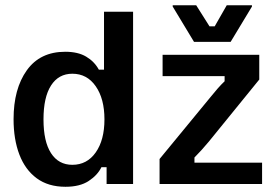

<svg xmlns="http://www.w3.org/2000/svg" viewBox="-20 -712 1069 743"><path d="M233.3 10.8Q166.7 10.8 122.1 -22.1Q77.5 -55 55 -113.8Q32.5 -172.5 32.5 -250.8Q32.5 -368.3 83.8 -440Q135 -511.7 232.5 -511.7Q281.7 -511.7 313.3 -492.9Q345 -474.2 362.5 -442.5H382.5V-666.7H495V0H392.5V-65H372.5Q357.5 -34.2 323.3 -11.7Q289.2 10.8 233.3 10.8ZM260 -74.2Q316.7 -74.2 350.4 -122.1Q384.2 -170 384.2 -250Q384.2 -330 350.4 -378.3Q316.7 -426.7 260 -426.7Q206.7 -426.7 177.5 -381.2Q148.3 -335.8 148.3 -250Q148.3 -164.2 177.5 -119.2Q206.7 -74.2 260 -74.2ZM597.5 0V-96.7L794.2 -335.8Q807.5 -352.5 822.1 -369.2Q836.7 -385.8 849.2 -397.5V-417.5H609.2V-500H983.3V-404.2L788.3 -164.2Q759.2 -129.2 732.5 -102.5V-82.5H994.2V0ZM730.8 -550 648.3 -686.7V-691.7H739.2L790.8 -610H810.8L857.5 -691.7H955V-686.7L872.5 -550Z"/></svg>

Font: Familjen Grotesk GF Medium
Style: Regular
Weight: 500
Designer: Anders Wikstroem, Jonas Baeckman, Matilda Gysing, Kristian Moeller
Foundry: Familjen STHLM AB
Version: Version 2.000; Beta; Release 4; Build 6